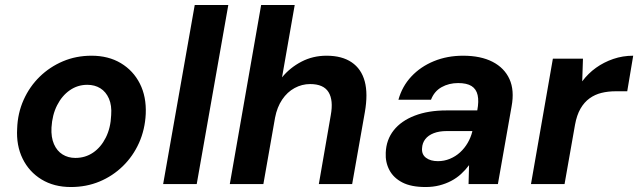

<svg xmlns="http://www.w3.org/2000/svg" viewBox="-20 -740 2566 772"><path d="M265 12Q197 12 147 -18.5Q97 -49 71 -102Q45 -155 49 -223Q51 -285 75 -338.5Q99 -392 139.5 -431.5Q180 -471 233 -493.5Q286 -516 348 -516Q416 -516 466 -486Q516 -456 542.5 -403.5Q569 -351 566 -282Q563 -219 539 -165.5Q515 -112 474 -72Q433 -32 380 -10Q327 12 265 12ZM283 -105Q323 -105 354.5 -126.5Q386 -148 405.5 -187Q425 -226 427 -277Q430 -316 418 -343.5Q406 -371 383.5 -385Q361 -399 331 -399Q292 -399 260.5 -377Q229 -355 209.5 -316.5Q190 -278 187 -227Q185 -188 197 -160.5Q209 -133 231.5 -119Q254 -105 283 -105Z M636 0 763 -720H898L771 0Z M904 0 1030 -720H1165L1114 -429Q1146 -468 1192 -492Q1238 -516 1293 -516Q1355 -516 1394 -489.5Q1433 -463 1446.5 -413Q1460 -363 1447 -289L1396 0H1262L1310 -277Q1321 -337 1301 -369.5Q1281 -402 1227 -402Q1194 -402 1164.5 -386Q1135 -370 1114.5 -339.5Q1094 -309 1086 -267L1039 0Z M1691 12Q1633 12 1597.5 -6.5Q1562 -25 1545.5 -56.5Q1529 -88 1531 -126Q1533 -178 1563 -216Q1593 -254 1647.5 -275Q1702 -296 1775 -296H1899Q1906 -333 1900.5 -357.5Q1895 -382 1876 -394Q1857 -406 1822 -406Q1785 -406 1755.5 -389.5Q1726 -373 1713 -339H1582Q1597 -393 1634 -432.5Q1671 -472 1724.5 -494Q1778 -516 1842 -516Q1913 -516 1960.5 -491.5Q2008 -467 2028.5 -422Q2049 -377 2037 -312L1982 0H1864L1866 -76Q1852 -57 1834 -40.5Q1816 -24 1794 -12.5Q1772 -1 1746.5 5.5Q1721 12 1691 12ZM1741 -92Q1766 -92 1789 -101.5Q1812 -111 1830 -127.5Q1848 -144 1860.5 -165.5Q1873 -187 1879 -211V-213H1776Q1746 -213 1724 -204.5Q1702 -196 1690 -180.5Q1678 -165 1677 -144Q1675 -119 1693 -105.5Q1711 -92 1741 -92Z M2115 0 2203 -504H2324L2321 -413Q2345 -445 2376.5 -467.5Q2408 -490 2446 -503Q2484 -516 2526 -516L2502 -373H2455Q2425 -373 2398.5 -366.5Q2372 -360 2350.5 -344.5Q2329 -329 2314 -303Q2299 -277 2292 -238L2250 0Z"/></svg>

Font: DM Sans
Style: Bold Italic
Weight: 700
Italic angle: -10°
Designer: Colophon Foundry, Jonny Pinhorn
Foundry: Colophon Foundry
Version: Version 4.004;gftools[0.9.30]